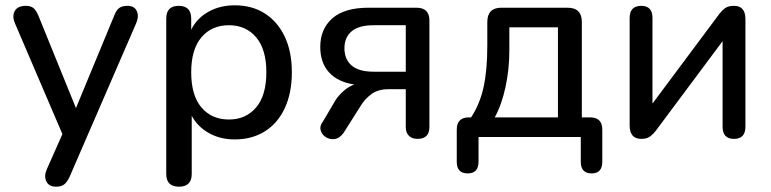

<svg xmlns="http://www.w3.org/2000/svg" viewBox="-20 -516 2904 723"><path d="M191 187Q164 187 154.5 167Q145 147 156 122L215 -11L36 -429Q25 -455 35.5 -474.5Q46 -494 78 -494Q95 -494 105.5 -486Q116 -478 125 -456L266 -109L410 -457Q418 -478 429 -486Q440 -494 460 -494Q486 -494 495 -474.5Q504 -455 493 -429L242 150Q232 171 221 179Q210 187 191 187Z M842 -66Q906 -66 944.5 -111.5Q983 -157 983 -244Q983 -330 944.5 -375.5Q906 -421 842 -421Q777 -421 738.5 -375.5Q700 -330 700 -244Q700 -157 738.5 -111.5Q777 -66 842 -66ZM654 187Q606 187 606 139V-446Q606 -494 653 -494Q700 -494 700 -446V-404Q721 -447 764.5 -471.5Q808 -496 864 -496Q929 -496 977 -465.5Q1025 -435 1052 -378.5Q1079 -322 1079 -244Q1079 -166 1052.5 -109Q1026 -52 977.5 -21.5Q929 9 864 9Q809 9 766.5 -15Q724 -39 702 -80V139Q702 187 654 187Z M1387 -246H1508V-421H1387Q1331 -421 1304 -398Q1277 -375 1277 -334Q1277 -293 1304 -269.5Q1331 -246 1387 -246ZM1552 7Q1532 7 1520 -4.5Q1508 -16 1508 -38V-180H1441Q1404 -180 1378.5 -161.5Q1353 -143 1336 -114L1274 -16Q1259 5 1240.5 7.5Q1222 10 1207 0.5Q1192 -9 1187.5 -25.5Q1183 -42 1197 -60L1243 -138Q1256 -158 1274.5 -174Q1293 -190 1314 -198Q1252 -207 1219 -243.5Q1186 -280 1186 -339Q1186 -407 1231.5 -447Q1277 -487 1368 -487H1548Q1597 -487 1597 -439V-38Q1597 7 1552 7Z M1843 -74H2081V-413H1898V-326Q1898 -255 1883.5 -188Q1869 -121 1843 -74ZM1741 137Q1700 137 1700 93V-28Q1700 -74 1746 -74H1754Q1787 -124 1801 -188Q1815 -252 1815 -345V-433Q1815 -487 1868 -487H2117Q2171 -487 2171 -433V-74H2202Q2248 -74 2248 -28V93Q2248 137 2208 137Q2167 137 2167 93V0H1782V93Q1782 137 1741 137Z M2395 7Q2351 7 2351 -44V-448Q2351 -494 2395 -494Q2437 -494 2437 -448V-126L2689 -464Q2698 -476 2710 -485Q2722 -494 2744 -494Q2787 -494 2787 -444V-39Q2787 7 2744 7Q2701 7 2701 -39V-361L2449 -23Q2441 -12 2428.5 -2.5Q2416 7 2395 7Z"/></svg>

Font: Chiron GoRound TC
Style: Regular
Weight: 400
Designer: Ryoko NISHIZUKA 西塚涼子 (kana, bopomofo & ideographs); Paul D. Hunt (Latin, Greek & Cyrillic); Sandoll Communications 산돌커뮤니
Foundry: Adobe
Version: Version 1.000;hotconv 1.1.1;makeotfexe 2.6.0